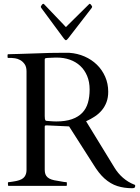

<svg xmlns="http://www.w3.org/2000/svg" viewBox="-20 -972 733 1004"><path d="M21.5 -15.6Q21.5 -16.1 22 -17.8Q22.5 -19.5 25.4 -19.5Q28.3 -19.5 34.7 -20.5Q41 -21.5 47.9 -22.5Q54.7 -23.4 60.5 -24.7Q66.4 -25.9 68.8 -26.4Q96.7 -32.7 107.7 -47.1Q118.7 -61.5 118.7 -83V-598.6Q118.7 -623 108.4 -637.2Q98.1 -651.4 84.7 -658.4Q71.3 -665.5 58.8 -667.2Q46.4 -668.9 42 -668.9H23.4Q21 -668.9 20.3 -670.4Q19.5 -671.9 19.5 -672.9V-684.6Q19.5 -685.5 20 -686.8Q20.5 -688 23.4 -688.5Q23.9 -688.5 25.6 -688.5Q27.3 -688.5 32.7 -688.7Q38.1 -689 48.3 -689.2Q58.6 -689.5 77.1 -689.9Q131.3 -690.9 185.3 -693.4Q239.3 -695.8 293.5 -695.8H342.8Q384.8 -692.9 421.9 -676.8Q459 -660.6 486.6 -633.8Q514.2 -606.9 530 -570.8Q545.9 -534.7 545.9 -492.2Q545.9 -461.9 537.1 -438.2Q528.3 -414.6 512.9 -396Q497.6 -377.4 476.3 -363.3Q455.1 -349.1 430.2 -337.9L578.1 -96.2Q596.7 -65.4 623 -42.5Q649.4 -19.5 681.6 -6.8Q685.5 -5.9 686.3 -4.2Q687 -2.4 687 0Q687 7.3 683.1 9.8Q679.2 12.2 670.9 12.2Q629.4 12.2 593.8 1Q558.1 -10.3 525.9 -39.1Q510.3 -53.2 496.1 -71.5Q481.9 -89.8 467.8 -112.8L341.3 -311L225.1 -316.4Q224.6 -316.4 221.2 -316.4Q217.8 -316.4 216.3 -315.4Q214.8 -314.5 214.4 -313.5Q213.9 -312.5 213.9 -309.6V-84.5Q213.9 -71.3 217.3 -61.5Q220.7 -51.8 228.8 -44.7Q236.8 -37.6 249.8 -33.2Q262.7 -28.8 281.2 -26.4Q284.2 -25.9 289.8 -24.9Q295.4 -23.9 302 -22.7Q308.6 -21.5 314.9 -20.5Q321.3 -19.5 325.7 -19.5Q328.6 -19.5 329.1 -18.1Q329.6 -16.6 329.6 -15.6V-3.9Q329.6 -2.9 328.9 -1.5Q328.1 0 325.7 0H25.4Q22.9 0 22.2 -2Q21.5 -3.9 21.5 -9.8ZM214.8 -350.6Q215.3 -346.7 217 -343.5Q218.8 -340.3 224.1 -339.8Q226.1 -339.8 231.2 -339.4Q236.3 -338.9 243.2 -338.4Q250 -337.9 258.1 -337.4Q266.1 -336.9 273.9 -336.9Q322.3 -336.9 355.7 -348.6Q389.2 -360.4 409.9 -381.8Q430.7 -403.3 439.7 -434.3Q448.7 -465.3 448.7 -503.9Q448.7 -543.9 435.5 -575.2Q422.4 -606.4 399.4 -627.7Q376.5 -648.9 345.2 -659.9Q314 -670.9 277.8 -670.9Q271 -670.9 265.1 -670.7Q259.3 -670.4 253.4 -670.2Q247.6 -669.9 241 -669.7Q234.4 -669.4 226.1 -668.9Q223.1 -668.9 218.5 -667.7Q213.9 -666.5 213.9 -661.1V-365.2ZM445.8 -950.2Q447.8 -952.1 449.7 -952.1Q451.2 -952.1 453.1 -950.2Q455.1 -948.2 457 -945.6Q459 -942.9 460.4 -940.4Q461.9 -938 461.9 -936.5Q461.9 -934.1 458.5 -929.2L337.4 -772.5Q334.5 -768.6 330.8 -765.1Q327.1 -761.7 324.7 -761.7Q322.3 -761.7 318.6 -765.4Q314.9 -769 312.5 -772.5L196.8 -929.2Q193.4 -934.1 193.4 -936.5Q193.4 -938 194.8 -940.4Q196.3 -942.9 198.2 -945.6Q200.2 -948.2 202.1 -950.2Q204.1 -952.1 205.6 -952.1Q206.5 -952.1 208 -951.7Q209.5 -951.2 210.4 -950.2L314.9 -840.8Q316.4 -839.4 320.1 -835Q323.7 -830.6 324.7 -830.6Q325.7 -830.6 329.6 -835Q333.5 -839.4 335 -840.8Z"/></svg>

Font: Kurinto Book Core
Style: Regular
Weight: 400
Designer: Kurinto was developed by Clint Goss from a range of fonts that are compatible with the SIL Open Font License Version 1.1
Foundry: Clinton F. Goss
Version: Version 2.196; July 25, 2020